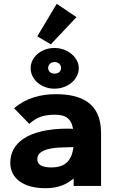

<svg xmlns="http://www.w3.org/2000/svg" viewBox="-20 -977 603 1009"><path d="M247 -744 382 -887 278 -957 176 -786ZM266 -511C336 -511 394 -559 394 -619C394 -676 335 -725 266 -725C197 -725 141 -677 141 -619C141 -559 197 -511 266 -511ZM267 -590C248 -590 233 -601 233 -620C233 -638 248 -651 267 -651C286 -651 301 -638 301 -620C301 -601 286 -590 267 -590ZM219 12C283 12 326 -5 367 -39V0H511V-279C511 -440 402 -482 273 -482C193 -482 117 -462 54 -408L134 -326C177 -365 215 -374 269 -374C320 -374 353 -359 364 -300C354 -300 344 -301 339 -301C123 -301 34 -223 34 -122C34 -40 102 12 219 12ZM176 -141C176 -171 202 -203 334 -203C342 -203 354 -204 366 -204C356 -126 317 -97 248 -97C202 -98 176 -110 176 -141Z"/></svg>

Font: Inconsolata SemiExpanded Black
Style: Regular
Weight: 900
Width: 6
Monospace: yes
Designer: Raph Levien, Cyreal, Brenton Simpson
Foundry: Raph Levien, Cyreal, Google
Version: Version 3.100